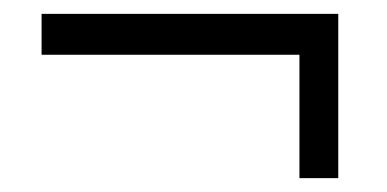

<svg xmlns="http://www.w3.org/2000/svg" viewBox="-20 -340 558 277"><path d="M468 -83H412V-261H40V-320H468Z"/></svg>

Font: Kulim Park Light
Style: Regular
Weight: 300
Designer: Noponies / Dale Sattler
Foundry: Noponies
Version: Version 1.000; ttfautohint (v1.8.3)